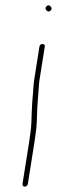

<svg xmlns="http://www.w3.org/2000/svg" viewBox="-20 -665 213 719"><path d="M139.2 -500C132.5 -500 128.7 -496.7 127.6 -490L108.2 -367.5C106.8 -358.5 105.8 -348.8 105.1 -338.5C104.5 -328.2 103.8 -318.7 103.1 -310C102.4 -301.3 101.6 -292.3 100.8 -283C100 -273.7 99.4 -262.5 99 -249.5C98.6 -236.5 98.1 -221.6 97.4 -204.8C96.8 -188 94 -164.1 89.1 -133L64.2 24C63.8 26.7 64.4 29 66.1 31C67.8 33 70 34 72.6 34C75.3 34 77.8 33 80.1 31C82.4 29 83.8 26.7 84.2 24L109.1 -133C114.1 -164.6 117 -190.4 117.8 -210.5C118.4 -224.8 118.9 -238.5 119.3 -251.5C119.7 -264.5 120.7 -279.6 122.1 -296.7C123.6 -313.9 124.7 -328.3 125.4 -340C125.9 -350 126.9 -359.3 128.3 -368L147.6 -490C148.7 -496.7 145.9 -500 139.2 -500ZM154.7 -642C149.3 -637.3 149 -632.2 153.7 -626.5C158.5 -620.8 163.6 -620.3 169 -625C174.4 -629.7 174.7 -634.8 169.9 -640.5C165.2 -646.2 160.1 -646.7 154.7 -642Z"/></svg>

Font: Proton
Style: RgIt
Weight: 500
Version: Version 1.017